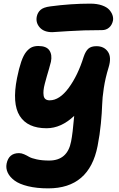

<svg xmlns="http://www.w3.org/2000/svg" viewBox="-20 -744 651 1051"><path d="M266.1 -567.9Q220.2 -567.9 197.5 -593.8Q174.8 -619.6 181.2 -652.8Q185.5 -674.8 201.4 -689.5Q217.3 -704.1 254.9 -709Q368.2 -724.1 474.1 -724.1Q511.2 -724.1 538.3 -714.6Q565.4 -705.1 578.4 -690.2Q591.3 -675.3 596.2 -659.7Q601.1 -644 598.1 -629.9Q592.8 -606.4 576.9 -592.8Q561 -579.1 538.1 -579.1Q436.5 -579.1 352.5 -573.5Q268.6 -567.9 266.1 -567.9ZM244.1 287.1Q181.2 287.1 133.3 275.4Q85.4 263.7 59.3 244.1Q33.2 224.6 22.2 200.9Q11.2 177.2 16.1 151.9Q27.8 94.2 84 94.2Q97.7 94.2 112.1 100.6Q126.5 106.9 139.2 114.5Q151.9 122.1 180.9 128.4Q210 134.8 249 134.8Q349.1 134.8 369.1 30.8Q377.9 -12.2 386.2 -109.9Q314.5 -42 234.9 -42Q130.9 -42 88.1 -109.4Q45.4 -176.8 73.2 -316.9Q84 -370.6 96.2 -406Q108.4 -441.4 123.5 -460Q138.7 -478.5 154.1 -485.4Q169.4 -492.2 189.9 -492.2Q233.9 -492.2 250.2 -468.3Q266.6 -444.3 258.8 -405.8Q254.9 -389.6 248 -366.2Q241.2 -342.8 235.8 -324.5Q230.5 -306.2 225.1 -285.4Q219.7 -264.6 218.3 -249.5Q216.8 -234.4 218.8 -221.2Q220.7 -208 229 -201.4Q237.3 -194.8 252 -194.8Q305.7 -194.8 356 -262.9Q406.2 -331.1 438 -433.1Q448.7 -464.8 464.1 -478Q479.5 -491.2 507.8 -491.2Q549.8 -491.2 570.8 -460.7Q591.8 -430.2 574.2 -374Q556.6 -316.9 548.3 -262.5Q540 -208 539.1 -168.7Q538.1 -129.4 532.2 -68.1Q526.4 -6.8 514.2 55.2Q468.8 287.1 244.1 287.1Z"/></svg>

Font: Shantell Sans Bouncy
Style: Bold Italic
Weight: 700
Italic angle: -11.31°
Designer: Stephen Nixon, Anya Danilova, Shantell Martin
Foundry: Arrow Type
Version: Version 1.006;[9816181b4]